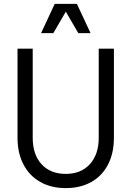

<svg xmlns="http://www.w3.org/2000/svg" viewBox="-20 -950 675 986"><path d="M70 -242V-700H148V-242Q148 -156 193.5 -106.5Q239 -57 318 -57Q396 -57 441.5 -107Q487 -157 487 -242V-700H565V-242Q565 -164 535 -105.5Q505 -47 449 -15.5Q393 16 318 16Q243 16 187 -15.5Q131 -47 100.5 -105.5Q70 -164 70 -242ZM375 -930 445 -780H382L318 -890L254 -780H191L261 -930Z"/></svg>

Font: MedMera Sans
Style: Regular
Weight: 400
Designer: Kasper Nordkvist
Foundry: UNCUT.wtf
Version: Version 1.300